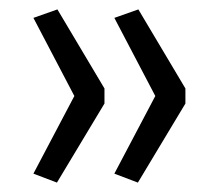

<svg xmlns="http://www.w3.org/2000/svg" viewBox="-20 -477 477 408"><path d="M101 -89 51 -108 138 -273 51 -439 102 -457 202 -289V-257ZM273 -89 223 -108 310 -273 223 -439 274 -457 374 -289V-257Z"/></svg>

Font: Nunito Sans 7pt Light
Style: Regular
Weight: 300
Designer: Vernon Adams
Foundry: Vernon Adams
Version: Version 3.101;gftools[0.9.27]